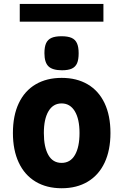

<svg xmlns="http://www.w3.org/2000/svg" viewBox="-20 -964 640 996"><path d="M47 -274Q47 -364.5 77.5 -428.8Q108 -493 165 -526.5Q222 -560 300 -560Q378 -560 435 -526.5Q492 -493 522.5 -428.8Q553 -364.5 553 -274Q553 -185 522.8 -120.5Q492.5 -56 435.5 -21.8Q378.5 12.5 300 12.5Q221.5 12.5 164.5 -21.8Q107.5 -56 77.2 -120.8Q47 -185.5 47 -274ZM392.5 -274Q392.5 -346.5 368 -387Q343.5 -427.5 299.5 -427.5Q255.5 -427.5 231.5 -387Q207.5 -346.5 207.5 -274Q207.5 -201 230.8 -160Q254 -119 299.5 -119Q345 -119 368.8 -160.2Q392.5 -201.5 392.5 -274ZM210.5 -688Q210.5 -721 219.2 -740Q228 -759 247.2 -767.5Q266.5 -776 299 -776Q332 -776 351.2 -767.5Q370.5 -759 379.2 -739.8Q388 -720.5 388 -688Q388 -655 379.8 -636Q371.5 -617 352.8 -608.2Q334 -599.5 301.5 -599.5Q252.5 -599.5 231.5 -619.8Q210.5 -640 210.5 -688ZM82.5 -943.5H516.5V-851.5H82.5Z"/></svg>

Font: JuliaMono Black
Style: Regular
Weight: 900
Monospace: yes
Designer: cormullion
Foundry: corm
Version: Version 0.054; ttfautohint (v1.8.4)